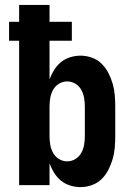

<svg xmlns="http://www.w3.org/2000/svg" viewBox="-20 -755 540 783"><path d="M308 8Q287 8 266 1.5Q245 -5 228.5 -18.5Q212 -32 200.5 -50.5Q189 -69 182 -89V0H58V-589H17V-666H58V-735H182V-666H273V-589H182V-431Q189 -451 200.5 -469.5Q212 -488 228.5 -501.5Q245 -515 266 -521.5Q287 -528 308 -528Q332 -528 354.5 -520Q377 -512 394 -495.5Q411 -479 422 -457.5Q433 -436 439.5 -413.5Q446 -391 448 -367.5Q450 -344 450 -320V-200Q450 -176 448 -152.5Q446 -129 439.5 -106.5Q433 -84 422 -62.5Q411 -41 394 -24.5Q377 -8 354.5 0Q332 8 308 8ZM254 -97Q272 -97 287.5 -106.5Q303 -116 311.5 -131.5Q320 -147 323 -164.5Q326 -182 326 -200V-320Q326 -338 323 -355.5Q320 -373 311.5 -388.5Q303 -404 287.5 -413.5Q272 -423 254 -423Q236 -423 220.5 -413.5Q205 -404 196.5 -388.5Q188 -373 185 -355.5Q182 -338 182 -320V-200Q182 -182 185 -164.5Q188 -147 196.5 -131.5Q205 -116 220.5 -106.5Q236 -97 254 -97Z"/></svg>

Font: Iosevka Extrabold
Style: Regular
Weight: 800
Monospace: yes
Designer: Belleve Invis
Foundry: Belleve Invis
Version: Version 32.5.0; ttfautohint (v1.8.4)